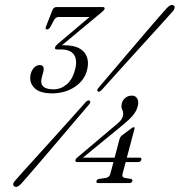

<svg xmlns="http://www.w3.org/2000/svg" viewBox="-20 -728 714 763"><path d="M455 -175.5Q458 -184.5 463.5 -189L502 -218Q507.5 -222.5 511.5 -222.5Q516.5 -222.5 514.5 -216L484 -101.5H535.5Q543.5 -101.5 541.5 -93Q539 -84 530 -84H479.5L467 -37.5Q463.5 -23 476 -21L500.5 -17Q507.5 -15 506 -8.5Q503.5 -0.5 495 -0.5H370.5Q361 -0.5 363.5 -8Q365 -15.5 373.5 -17L400.5 -21Q414.5 -23 418.5 -37.5L431 -84H287Q277.5 -84 280 -92.5Q281.5 -98 289.5 -104L438 -229.5Q450 -239 457.8 -247.5Q465.5 -256 468 -265.5Q472 -280 466 -291.2Q460 -302.5 464.5 -318.5Q468 -331 478.5 -339.5Q489 -348 504.5 -348Q518.5 -348 525.5 -336.2Q532.5 -324.5 527 -304.5Q522 -286 508 -269.2Q494 -252.5 467 -230.5L309.5 -101.5H435.5ZM385.5 -372Q374 -359.5 368.5 -365Q362.5 -369.5 373.5 -381.5Q394.5 -406.5 426 -443.2Q457.5 -480 492 -520.8Q526.5 -561.5 558.5 -598.8Q590.5 -636 613.2 -662.2Q636 -688.5 643 -696Q660 -714 671 -705.5Q675.5 -701.5 673.2 -694Q671 -686.5 663 -679Q656.5 -671.5 633.2 -645.8Q610 -620 577 -583.8Q544 -547.5 508 -507.8Q472 -468 439.5 -432Q407 -396 385.5 -372ZM319 -320.5Q329.5 -332.5 336.5 -327.5Q343 -322.5 331.5 -310Q311.5 -286.5 280.5 -250.2Q249.5 -214 215 -173.2Q180.5 -132.5 148.5 -95.2Q116.5 -58 93.5 -31.2Q70.5 -4.5 64 2.5Q46.5 20.5 36 12Q26 3.5 44 -14.5Q50 -22 73.5 -48Q97 -74 130.2 -110.5Q163.5 -147 199.2 -186.8Q235 -226.5 266.8 -262Q298.5 -297.5 319 -320.5ZM326 -449.5Q315 -407 276.2 -382Q237.5 -357 187 -357Q136 -357 115 -380.2Q94 -403.5 102.5 -435.5Q107 -451.5 116.8 -460.5Q126.5 -469.5 137.5 -469.5Q159 -469.5 152 -442L146 -420Q133.5 -373 193 -373Q221 -373 244.2 -392Q267.5 -411 278 -450Q288.5 -489 274.2 -510.2Q260 -531.5 222 -531.5H206Q196.5 -531.5 199 -540Q200 -545.5 209.5 -553.5L336 -660.5H213Q201.5 -660.5 194.5 -648L180 -620.5Q174 -611 167 -611Q158.5 -611 162.5 -622L188 -687Q192.5 -700 205.5 -700H388Q397.5 -700 395.5 -692Q393.5 -687 382.5 -678L226 -548Q232 -548 236.5 -548Q291 -548 314 -521Q337 -494 326 -449.5Z"/></svg>

Font: Fraunces 144pt Soft Light
Style: Italic
Weight: 300
Italic angle: -16°
Version: Version 1.000;[b76b70a41]